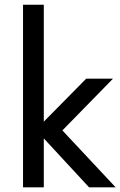

<svg xmlns="http://www.w3.org/2000/svg" viewBox="-20 -802 515 822"><path d="M78.6 -781.7H167.5V-281.2L349.1 -465.3H463.9L247.1 -243.7L475.1 0H361.3L167.5 -209.5V0H78.6Z"/></svg>

Font: Spartan MB Med
Style: Regular
Weight: 500
Designer: Matt Bailey, Mirko Velimirovic
Foundry: Matt Bailey
Version: Version 1.005